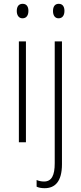

<svg xmlns="http://www.w3.org/2000/svg" viewBox="-20 -746 425 1007"><path d="M99 -726C76 -726 68 -709 68 -688C68 -667 78 -650 98 -650C119 -650 129 -666 129 -689C129 -709 121 -726 99 -726ZM258 -688C258 -667 267 -650 287 -650C308 -650 318 -666 318 -689C318 -709 310 -726 288 -726C266 -726 258 -709 258 -688ZM116 -529H79V0H116ZM214 241C268 241 305 207 305 115V-529H267V110C267 174 251 206 211 206C197 206 183 203 172 198V233C182 238 196 241 214 241Z"/></svg>

Font: Noto Sans Thai Looped Condensed ExtraLight
Style: Regular
Weight: 200
Width: 3
Designer: Sasikarn Vongin, Ben Mitchell
Foundry: The Fontpad Ltd
Version: Version 1.001